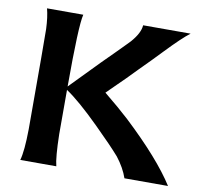

<svg xmlns="http://www.w3.org/2000/svg" viewBox="-72 -700 817 777"><g transform="rotate(10 336.5 -311.5)"><path d="M60 -623H209Q197 -576 197 -326Q259 -390 312 -444Q340 -472 365 -497Q390 -522 403.5 -536Q417 -550 418 -551Q453 -591 455 -623H650Q618 -599 555 -533Q536 -513 514 -490.5Q492 -468 465.5 -441.5Q439 -415 425 -400Q418 -393 393.5 -369Q369 -345 352 -328Q416 -276 457 -238Q603 -101 667 0H488Q474 -41 442 -82Q408 -121 338 -190Q251 -276 197 -312V-130Q199 -34 208 0H60Q71 -38 72 -128Q72 -510 71 -540Q69 -589 60 -623Z"/></g></svg>

Font: GFS Neohellenic Rg
Style: Bold
Weight: 700
Designer: Designed by Takis Katsoulidis and George D. Matthiopoulos.
Foundry: Designed by Takis Katsoulidis and George D. Matthiopoulos.
Version: Version 1.0